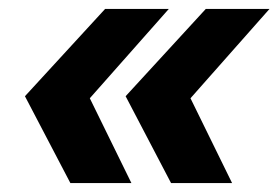

<svg xmlns="http://www.w3.org/2000/svg" viewBox="-20 -485 625 431"><path d="M138 -74 36 -269 216 -465H359L137 -214L147 -335L275 -74ZM364 -74 262 -269 442 -465H585L363 -214L373 -335L501 -74Z"/></svg>

Font: Montserrat Thin
Style: Bold Italic
Weight: 700
Italic angle: -11.3°
Version: Version 9.000